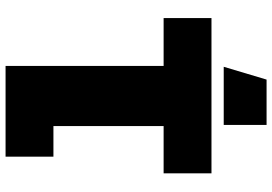

<svg xmlns="http://www.w3.org/2000/svg" viewBox="-164 -616 978 690"><g transform="rotate(-90 325.0 -271.0)"><path d="M217 0V-740H433V0ZM47 0V-172H605V0ZM107 -568V-740H325V-568ZM221 198V44H430L384 198Z"/></g></svg>

Font: Azeret Mono Thin Black
Style: Regular
Weight: 900
Version: Version 1.002